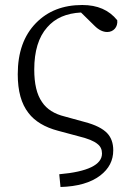

<svg xmlns="http://www.w3.org/2000/svg" viewBox="-20 -545 531 768"><path d="M222 203C290 201 343 186 381 157C416 130 433 97 433 56C433 28 425 5 409 -12C391 -31 361 -46 319 -57L239 -79C198 -89 167 -108 148 -137C127 -167 117 -210 117 -267C117 -340 134 -397 169 -436C201 -473 246 -492 304 -495L358 -442C375 -425 392 -417 409 -417C434 -417 452 -437 449 -464C416 -505 370 -525 309 -525C232 -525 171 -501 124 -453C75 -403 51 -335 51 -248C51 -181 65 -130 94 -93C119 -60 159 -36 212 -22L294 0C331 9 356 19 370 31C382 40 388 53 388 69C388 114 331 142 217 152Z"/></svg>

Font: AllPunType Light
Style: Regular
Weight: 300
Version: 1.0